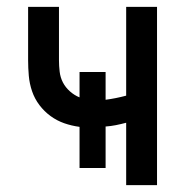

<svg xmlns="http://www.w3.org/2000/svg" viewBox="-20 -540 540 560"><path d="M348 0V-182Q333 -178 318 -175Q303 -172 288 -171V-50H212V-170Q189 -173 167.5 -180.5Q146 -188 127.5 -201.5Q109 -215 95 -233.5Q81 -252 73.5 -274Q66 -296 64 -319Q62 -342 62 -364V-520H152V-364Q152 -348 154 -331Q156 -314 163.5 -299.5Q171 -285 184 -273.5Q197 -262 212 -256V-330H288V-249Q303 -251 318 -254Q333 -257 348 -261V-520H438V0Z"/></svg>

Font: Iosevka SS10 Medium
Style: Regular
Weight: 500
Monospace: yes
Designer: Belleve Invis
Foundry: Belleve Invis
Version: Version 28.0.6; ttfautohint (v1.8.4)